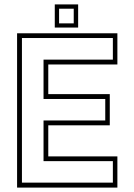

<svg xmlns="http://www.w3.org/2000/svg" viewBox="-20 -851 610 871"><path d="M57.5 0V-700H512.5V-558.5H199V-424H478V-282.5H199V-141.5H512.5V0ZM79.5 -22.5H492V-120H177.5V-304.5H457.5V-402H177.5V-580.5H492V-678.5H79.5ZM228.5 -726V-831H334.5V-726ZM248 -745H314.5V-811.5H248Z"/></svg>

Font: Tourney ExtraLight
Style: Regular
Weight: 250
Designer: Tyler Finck
Foundry: Etcetera Type Co
Version: Version 1.015